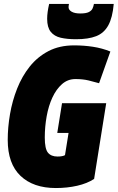

<svg xmlns="http://www.w3.org/2000/svg" viewBox="-20 -939 594 969"><path d="M262 10Q148 10 83.5 -51.5Q19 -113 19 -233Q19 -296 30.5 -363Q42 -430 66.5 -492Q91 -554 130 -603Q169 -652 224.5 -681Q280 -710 354 -710Q403 -710 449 -703Q495 -696 537 -679L480 -519Q456 -526 427 -533Q398 -540 361 -540Q322 -540 293 -514.5Q264 -489 244.5 -447Q225 -405 215.5 -352Q206 -299 206 -245Q206 -188 222 -168.5Q238 -149 270 -149Q296 -149 308 -156L326 -268H269L293 -418H516L455 -36Q420 -13 369.5 -1.5Q319 10 262 10ZM364 -741Q319 -741 286.5 -748.5Q254 -756 236 -778.5Q218 -801 218 -844Q218 -876 228 -919H328Q327 -913 326.5 -909.5Q326 -906 326 -903Q326 -889 341.5 -880Q357 -871 385 -871Q414 -871 428 -878Q442 -885 447 -896Q452 -907 454 -919H554Q548 -850 526.5 -811Q505 -772 465.5 -756.5Q426 -741 364 -741Z"/></svg>

Font: Georama SemiCondensed Black
Style: Italic
Weight: 900
Width: 4
Italic angle: -9°
Designer: Jean-Baptiste Levee
Foundry: Production Type
Version: Version 1.000